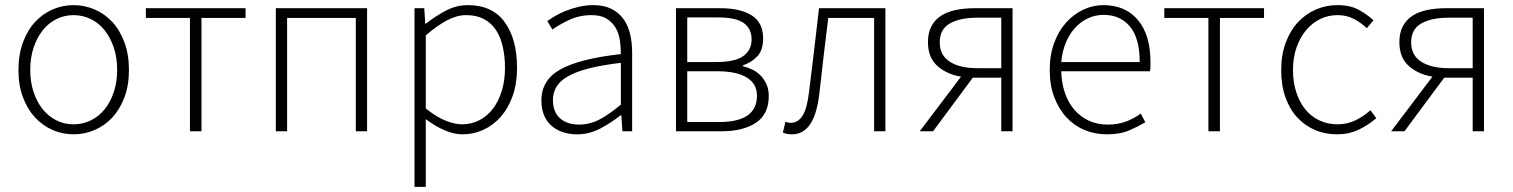

<svg xmlns="http://www.w3.org/2000/svg" viewBox="-20 -512 5902 749"><path d="M267 12Q224 12 185 -5Q146 -22 116.5 -54Q87 -86 69.5 -132.5Q52 -179 52 -239Q52 -299 69.5 -346.5Q87 -394 116.5 -426Q146 -458 185 -475Q224 -492 267 -492Q310 -492 349.5 -475Q389 -458 418.5 -426Q448 -394 465.5 -346.5Q483 -299 483 -239Q483 -179 465.5 -132.5Q448 -86 418.5 -54Q389 -22 349.5 -5Q310 12 267 12ZM267 -27Q303 -27 334.5 -42.5Q366 -58 388.5 -86Q411 -114 424 -153Q437 -192 437 -239Q437 -287 424 -326Q411 -365 388.5 -393.5Q366 -422 334.5 -437.5Q303 -453 267 -453Q231 -453 200 -437.5Q169 -422 146.5 -393.5Q124 -365 111 -326Q98 -287 98 -239Q98 -192 111 -153Q124 -114 146.5 -86Q169 -58 200 -42.5Q231 -27 267 -27Z M721 0V-442H549V-480H938V-442H766V0Z M1056 0V-480H1412V0H1368V-442H1100V0Z M1597 217V-480H1635L1639 -420H1642Q1677 -448 1718.5 -470Q1760 -492 1805 -492Q1901 -492 1949 -425.5Q1997 -359 1997 -247Q1997 -186 1980 -138Q1963 -90 1933.5 -56.5Q1904 -23 1865.5 -5.5Q1827 12 1785 12Q1751 12 1715 -3.5Q1679 -19 1641 -47V217ZM1783 -27Q1819 -27 1850 -43Q1881 -59 1903 -88Q1925 -117 1937.5 -157.5Q1950 -198 1950 -247Q1950 -291 1941.5 -329Q1933 -367 1915 -394.5Q1897 -422 1868 -437.5Q1839 -453 1798 -453Q1762 -453 1723.5 -432.5Q1685 -412 1641 -374V-89Q1683 -55 1719 -41Q1755 -27 1783 -27Z M2231 12Q2202 12 2177 4Q2152 -4 2133 -20Q2114 -36 2103 -61Q2092 -86 2092 -120Q2092 -200 2166.5 -241.5Q2241 -283 2402 -301Q2402 -328 2398 -355.5Q2394 -383 2381 -404.5Q2368 -426 2346 -439.5Q2324 -453 2288 -453Q2240 -453 2200 -434Q2160 -415 2135 -397L2115 -430Q2128 -439 2146.5 -450Q2165 -461 2188 -470Q2211 -479 2238 -485.5Q2265 -492 2294 -492Q2336 -492 2365 -477.5Q2394 -463 2412 -438Q2430 -413 2438 -379.5Q2446 -346 2446 -307V0H2408L2404 -62H2401Q2364 -33 2321.5 -10.5Q2279 12 2231 12ZM2239 -26Q2281 -26 2319 -46Q2357 -66 2402 -104V-267Q2328 -258 2277 -245Q2226 -232 2195 -214Q2164 -196 2150.5 -173Q2137 -150 2137 -122Q2137 -96 2145 -78Q2153 -60 2167 -48.5Q2181 -37 2199.5 -31.5Q2218 -26 2239 -26Z M2617 0V-480H2790Q2868 -480 2912.5 -452Q2957 -424 2957 -362Q2957 -316 2934 -292Q2911 -268 2878 -257V-254Q2897 -249 2915 -240.5Q2933 -232 2947 -217.5Q2961 -203 2970 -183.5Q2979 -164 2979 -137Q2979 -67 2929.5 -33.5Q2880 0 2795 0ZM2661 -270H2773Q2848 -270 2880 -293.5Q2912 -317 2912 -358Q2912 -400 2881.5 -422Q2851 -444 2782 -444H2661ZM2661 -36H2786Q2933 -36 2933 -139Q2933 -185 2893.5 -209.5Q2854 -234 2778 -234H2661Z M3069 12Q3049 12 3034 5L3044 -37Q3049 -35 3053.5 -34Q3058 -33 3065 -33Q3094 -33 3111.5 -62Q3129 -91 3136 -153Q3146 -235 3156 -316.5Q3166 -398 3175 -480H3434V0H3390V-442H3211Q3202 -367 3193 -293Q3184 -219 3176 -144Q3166 -64 3139.5 -26Q3113 12 3069 12Z M3886 0V-209H3776H3775L3620 0H3568L3729 -213Q3674 -222 3637 -254.5Q3600 -287 3600 -348Q3600 -384 3613.5 -409.5Q3627 -435 3651 -450.5Q3675 -466 3708.5 -473Q3742 -480 3782 -480H3930V0ZM3793 -246H3886V-443H3793Q3725 -443 3685.5 -420.5Q3646 -398 3646 -347Q3646 -296 3685.5 -271Q3725 -246 3793 -246Z M4297 12Q4251 12 4210.5 -5Q4170 -22 4140 -54.5Q4110 -87 4092.5 -133.5Q4075 -180 4075 -239Q4075 -298 4092.5 -345Q4110 -392 4139.5 -424.5Q4169 -457 4206.5 -474.5Q4244 -492 4284 -492Q4370 -492 4419 -434Q4468 -376 4468 -270Q4468 -261 4468 -252Q4468 -243 4466 -234H4120Q4121 -189 4134 -150.5Q4147 -112 4170.5 -84.5Q4194 -57 4227 -41.5Q4260 -26 4301 -26Q4340 -26 4371.5 -37.5Q4403 -49 4430 -69L4448 -35Q4419 -18 4384.5 -3Q4350 12 4297 12ZM4120 -270H4426Q4426 -363 4388 -408.5Q4350 -454 4285 -454Q4254 -454 4226 -441.5Q4198 -429 4175.5 -405Q4153 -381 4138.5 -347Q4124 -313 4120 -270Z M4694 0V-442H4522V-480H4911V-442H4739V0Z M5196 12Q5149 12 5109.5 -5Q5070 -22 5040.5 -54Q5011 -86 4994.5 -132.5Q4978 -179 4978 -239Q4978 -299 4996 -346.5Q5014 -394 5044 -426Q5074 -458 5113.5 -475Q5153 -492 5197 -492Q5247 -492 5280 -474Q5313 -456 5338 -433L5312 -402Q5289 -424 5261 -438.5Q5233 -453 5198 -453Q5161 -453 5129.5 -437.5Q5098 -422 5074.5 -393.5Q5051 -365 5037.5 -326Q5024 -287 5024 -239Q5024 -192 5036.5 -153Q5049 -114 5071.5 -86Q5094 -58 5126.5 -42.5Q5159 -27 5198 -27Q5236 -27 5268.5 -43Q5301 -59 5326 -82L5349 -51Q5318 -24 5280 -6Q5242 12 5196 12Z M5725 0V-209H5615H5614L5459 0H5407L5568 -213Q5513 -222 5476 -254.5Q5439 -287 5439 -348Q5439 -384 5452.5 -409.5Q5466 -435 5490 -450.5Q5514 -466 5547.5 -473Q5581 -480 5621 -480H5769V0ZM5632 -246H5725V-443H5632Q5564 -443 5524.5 -420.5Q5485 -398 5485 -347Q5485 -296 5524.5 -271Q5564 -246 5632 -246Z"/></svg>

Font: CV Source Sans Light
Style: Regular
Weight: 300
Designer: Paul D. Hunt
Foundry: Adobe Systems Incorporated
Version: Version 3.001